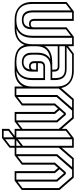

<svg xmlns="http://www.w3.org/2000/svg" viewBox="571 -1341 770 1952"><g transform="rotate(-90 956.0 -365.0)"><path d="M126 0 0 -145V-528L95 -601H192V-198L225 -160L258 -198V-528L353 -601H450V-144H449L324 0ZM364 -168 233 -17H313L430 -152V-584H364ZM172 -191V-584H106V-175L172 -99L212 -145ZM162 -81 86 -168V-572L20 -521V-152L137 -17H206L344 -175V-572L278 -521V-191L181 -81Z M430 0V-524L508 -584H430V-653L530 -730H622V-657L549 -601H622V-73L527 0ZM602 -664V-713H536V-613ZM450 -646V-601H516V-697ZM602 -80V-584H536V-29ZM450 -517V-17H516V-568Z M728 0 602 -145V-528L697 -601H794V-198L827 -160L860 -198V-528L955 -601H1052V-144H1051L926 0ZM966 -168 835 -17H915L1032 -152V-584H966ZM774 -191V-584H708V-175L774 -99L814 -145ZM764 -81 688 -168V-572L622 -521V-152L739 -17H808L946 -175V-572L880 -521V-191L783 -81Z M1214 0Q1128 0 1080 -47Q1032 -94 1032 -179V-421Q1032 -506 1080 -553.5Q1128 -601 1214 -601H1299H1300Q1482 -601 1482 -441V-379Q1482 -306 1436 -262.5Q1390 -219 1295 -219H1260H1249H1224V-203Q1224 -179 1231.5 -171Q1239 -163 1257 -163H1482V-73L1387 0ZM1224 -401V-382H1290V-403Q1290 -438 1257 -438Q1240 -438 1232 -430Q1224 -422 1224 -401ZM1257 -146Q1204 -146 1204 -202V-219H1138V-191Q1138 -136 1160 -113Q1182 -90 1229 -90H1462V-146ZM1204 -365V-425Q1204 -478 1231 -503Q1258 -528 1300 -528Q1342 -528 1369 -504Q1396 -480 1396 -430V-369Q1396 -274 1329 -238Q1462 -253 1462 -379V-441Q1462 -511 1425.5 -547.5Q1389 -584 1300 -584Q1138 -584 1138 -421V-309H1257Q1290 -309 1290 -344V-365ZM1229 -73Q1118 -73 1118 -191V-236H1249Q1311 -236 1343.5 -270.5Q1376 -305 1376 -369V-425Q1376 -511 1300 -511Q1237 -511 1226 -445Q1235 -455 1257 -455Q1282 -455 1296 -441Q1310 -427 1310 -403V-344Q1310 -320 1296 -306Q1282 -292 1257 -292H1118V-421Q1118 -544 1211 -584Q1135 -583 1093.5 -541Q1052 -499 1052 -421V-179Q1052 -17 1214 -17H1380L1453 -73Z M1462 0V-421Q1462 -506 1510 -553.5Q1558 -601 1644 -601H1730Q1816 -601 1864 -554Q1912 -507 1912 -422V-73L1817 0H1720V-398Q1720 -422 1712.5 -430Q1705 -438 1687 -438Q1670 -438 1662 -430.5Q1654 -423 1654 -404V-73L1559 0ZM1482 -421V-17H1548V-421Q1548 -548 1642 -584Q1482 -582 1482 -421ZM1826 -416V-29L1892 -80V-422Q1892 -584 1730 -584Q1568 -584 1568 -421V-29L1634 -80V-425Q1634 -528 1730 -528Q1826 -528 1826 -416ZM1740 -399V-17H1806V-416Q1806 -511 1730 -511Q1696 -511 1678 -495Q1660 -479 1655 -444Q1666 -455 1687 -455Q1740 -455 1740 -399Z"/></g></svg>

Font: Imposible
Style: Regular
Weight: 400
Designer: Rodrigo Fuenzalida
Foundry: fragTYPE
Version: Version 1.000